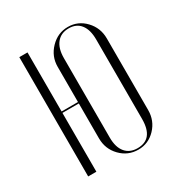

<svg xmlns="http://www.w3.org/2000/svg" viewBox="-129 -592 646 690"><g transform="rotate(-30 194.5 -247.5)"><path d="M350 -396V-99Q350 -55 320.5 -24Q291 7 249 7Q206 7 176 -24Q146 -55 146 -99V-244H78V0H44V-495H78V-250H146V-396Q146 -439 176.5 -470.5Q207 -502 249 -502Q291 -502 320.5 -471Q350 -440 350 -396ZM181 -412V-82Q181 -42 199 -20.5Q217 1 249 1Q315 1 315 -82V-412Q315 -452 298 -474Q281 -496 249 -496Q217 -496 199 -474Q181 -452 181 -412Z"/></g></svg>

Font: Moniqa ExtLt Narrow Display
Style: Regular
Weight: 200
Width: 4
Designer: Rajesh Rajput
Foundry: Rajesh Rajput
Version: Version 1.000